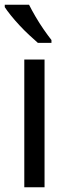

<svg xmlns="http://www.w3.org/2000/svg" viewBox="-24 -786 285 806"><path d="M163 0H78V-536H163ZM98 -766Q109 -744 125 -716.5Q141 -689 159 -663Q177 -637 192 -618V-606H135Q119 -620 98.5 -639Q78 -658 58 -679.5Q38 -701 21.5 -721.5Q5 -742 -4 -756V-766Z"/></svg>

Font: Noto Sans Thai SemiCondensed
Style: Regular
Weight: 400
Width: 4
Designer: Monotype Design Team
Foundry: Monotype Imaging Inc.
Version: Version 2.001